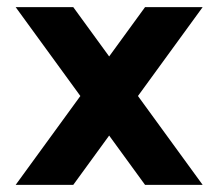

<svg xmlns="http://www.w3.org/2000/svg" viewBox="-20 -520 614 540"><path d="M24 -500H186L550 0H388ZM388 -500H550L186 0H24Z"/></svg>

Font: Uncut Sans Variable
Style: Regular
Weight: 400
Designer: Kasper Nordkvist
Foundry: UNCUT.wtf
Version: Version 1.303;Glyphs 3.1.2 (3151)